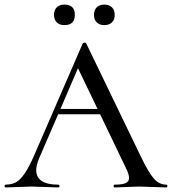

<svg xmlns="http://www.w3.org/2000/svg" viewBox="-25 -822 754 842"><path d="M402.8 -344.2 316.9 -522.9 240.2 -344.2ZM0 -12.2Q26.9 -12.7 46.4 -23.4Q83 -43.9 125 -141.1L337.9 -631.8Q339.8 -634.8 345.9 -634.8Q352.1 -634.8 353 -631.8L591.8 -137.2Q627 -64 650.4 -38.1Q673.8 -12.2 704.1 -12.2Q709 -12.2 709 -6.1Q709 0 704.1 0L585 -3.9L477.1 0Q473.1 0 473.1 -6.1Q473.1 -12.2 477.1 -12.2Q511.2 -12.2 526.1 -19Q541 -25.9 541 -42Q541 -58.1 525.9 -87.9L414.1 -320.8H230L147.9 -130.9Q133.8 -97.7 133.8 -76.2Q133.8 -12.2 231 -12.2Q235.8 -12.2 235.8 -6.1Q235.8 0 231 0L112.8 -3.9L0 0Q-4.9 0 -4.9 -6.1Q-4.9 -12.2 0 -12.2ZM399.2 -723.9Q387.2 -735.8 387.2 -756.8Q387.2 -777.8 399.2 -789.8Q411.1 -801.8 432.6 -801.8Q454.1 -801.8 466.1 -789.8Q478 -777.8 478 -756.8Q478 -735.8 466.1 -723.9Q454.1 -711.9 432.6 -711.9Q411.1 -711.9 399.2 -723.9ZM257.8 -801.8Q303.2 -801.8 303.2 -756.8Q303.2 -711.9 257.8 -711.9Q235.8 -711.9 223.9 -723.9Q211.9 -735.8 211.9 -756.8Q211.9 -777.8 223.9 -789.8Q235.8 -801.8 257.8 -801.8Z"/></svg>

Font: Cormorant-Medium
Style: Regular
Weight: 500
Designer: Christian Thalmann (Catharsis Fonts)
Version: Version 3.000